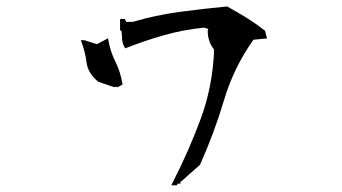

<svg xmlns="http://www.w3.org/2000/svg" viewBox="-20 -694 1040 584"><path d="M631.3 -543Q611.8 -567.4 611.8 -600.6V-601.6L613.8 -606L600.1 -609.9Q539.6 -604 479.7 -587.2Q419.9 -570.3 360.8 -546.9L358.4 -551.3Q351.1 -564.9 351.1 -580.1Q351.1 -590.8 349.1 -601.1H345.2V-636.2H359.9L363.8 -627.4H383.8Q453.1 -647.9 525.1 -657.7Q597.2 -667.5 670.9 -674.3Q701.2 -657.7 729.5 -640.1Q757.8 -622.6 786.1 -600.6L792 -577.1L751 -573.2Q690.9 -488.8 661.4 -389.4Q631.8 -290 588.4 -192.9L531.2 -142.1H529.3H528.8V-135.3H519V-130.4H501L504.9 -138.2Q553.7 -233.4 590.3 -332Q627 -430.7 631.3 -543ZM225.6 -571.8H235.4H236.3L274.9 -559.6L308.6 -577.6Q312 -559.1 314.2 -551Q316.4 -543 318.1 -537.8Q319.8 -532.7 321.8 -527.3Q325.7 -517.1 330.6 -507.3Q346.2 -476.1 352.1 -440.4L352.5 -436.5L336.4 -428.2L333 -430.7L328.1 -428.7L278.8 -445.3Q247.1 -471.7 243.2 -504.4Q239.7 -533.7 228.5 -564.5Z"/></svg>

Font: Bakudai
Style: Medium
Weight: 500
Version: Version 1.48